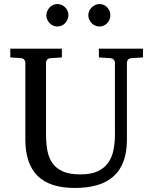

<svg xmlns="http://www.w3.org/2000/svg" viewBox="-20 -911 752 947"><path d="M627 -624Q616.2 -623 611.1 -616.2Q606 -609.4 606 -602.1V-222.2Q606 -160.6 589.4 -115.7Q572.8 -70.8 540.3 -41.5Q507.8 -12.2 459.7 2Q411.6 16.1 349.1 16.1Q225.1 16.1 165 -43.9Q105 -104 105 -222.2V-602.1Q105 -609.4 99.9 -616.2Q94.7 -623 84 -624L30.8 -627.9V-670.9H285.2V-627.9L228 -624Q217.3 -623 212.2 -616.2Q207 -609.4 207 -602.1V-248Q207 -204.1 213.9 -167.7Q220.7 -131.3 239.3 -105.5Q257.8 -79.6 290.8 -65.2Q323.7 -50.8 376 -50.8Q427.7 -50.8 460.9 -65.9Q494.1 -81.1 513.2 -107.7Q532.2 -134.3 539.6 -170.4Q546.9 -206.5 546.9 -248V-602.1Q546.9 -609.4 541.3 -616.2Q535.6 -623 524.9 -624L467.8 -627.9V-670.9H685.1V-627.9ZM317.4 -836.4Q317.4 -825.2 313 -814.9Q308.6 -804.7 301.3 -796.9Q293.9 -789.1 283.9 -784.7Q273.9 -780.3 262.7 -780.3Q251.5 -780.3 241.7 -784.7Q231.9 -789.1 224.6 -796.9Q217.3 -804.7 212.9 -814.5Q208.5 -824.2 208.5 -835.4Q208.5 -846.2 212.9 -856.2Q217.3 -866.2 224.6 -874Q231.9 -881.8 241.7 -886.5Q251.5 -891.1 262.7 -891.1Q273.9 -891.1 283.9 -886.7Q293.9 -882.3 301.3 -875Q308.6 -867.7 313 -857.7Q317.4 -847.7 317.4 -836.4ZM524.4 -836.4Q524.4 -825.2 520.3 -814.9Q516.1 -804.7 508.8 -796.9Q501.5 -789.1 491.7 -784.7Q481.9 -780.3 470.7 -780.3Q459.5 -780.3 449.5 -784.7Q439.5 -789.1 431.9 -796.9Q424.3 -804.7 419.9 -814.9Q415.5 -825.2 415.5 -836.4Q415.5 -846.7 419.9 -856.7Q424.3 -866.7 432.1 -874.3Q439.9 -881.8 449.7 -886.5Q459.5 -891.1 470.7 -891.1Q481.9 -891.1 491.7 -886.7Q501.5 -882.3 508.8 -874.8Q516.1 -867.2 520.3 -857.2Q524.4 -847.2 524.4 -836.4Z"/></svg>

Font: BabelStone Ogham Bound
Style: Italic
Weight: 400
Italic angle: -30°
Designer: Andrew West
Foundry: BabelStone
Version: Version 2.02 March 14, 2022